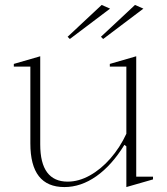

<svg xmlns="http://www.w3.org/2000/svg" viewBox="-20 -743 676 778"><path d="M241 15Q172 15 137.5 -29Q103 -73 103 -162V-473H36V-484L143 -515V-158Q143 -82 171 -44.5Q199 -7 254 -7Q299 -7 344 -32Q389 -57 427.5 -101Q466 -145 492 -201V-473H425V-484L532 -515V-27H600V-16L492 15V-150L484 -156Q433 -73 370.5 -29Q308 15 241 15ZM398 -585 389 -594 527 -723 561 -708ZM263 -585 254 -594 392 -723 426 -708Z"/></svg>

Font: Kalnia ExtraLight
Style: Regular
Weight: 250
Designer: Frida Medrano
Foundry: Frida Medrano
Version: Version 1.105